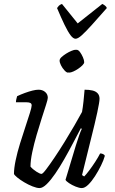

<svg xmlns="http://www.w3.org/2000/svg" viewBox="-20 -956 584 976"><path d="M181 0Q167 0 145.5 -8.5Q124 -17 103 -29.5Q82 -42 67.5 -54Q53 -66 51 -72Q51 -100 59.5 -141Q68 -182 82 -227Q96 -272 109.5 -312.5Q123 -353 132 -382Q141 -411 141 -420Q141 -429 134.5 -432.5Q128 -436 116 -436H61Q61 -444 63.5 -453.5Q66 -463 67 -467Q86 -476 106.5 -483.5Q127 -491 145 -495.5Q163 -500 176 -500Q196 -500 209.5 -488.5Q223 -477 223 -459Q223 -451 214 -423Q205 -395 192 -354.5Q179 -314 166 -269.5Q153 -225 144 -182.5Q135 -140 135 -109Q147 -95 165 -83.5Q183 -72 191 -72Q197 -72 214.5 -95Q232 -118 257 -155Q282 -192 308.5 -235Q335 -278 358.5 -318.5Q382 -359 397 -387Q401 -409 404.5 -441Q408 -473 410 -500Q433 -500 450 -496Q467 -492 476.5 -481.5Q486 -471 486 -454Q486 -438 474.5 -384.5Q463 -331 442.5 -250Q422 -169 397 -66L408 -59Q418 -69 433.5 -89.5Q449 -110 464.5 -134Q480 -158 489 -176Q498 -176 504.5 -172.5Q511 -169 513 -164Q507 -142 493.5 -114.5Q480 -87 463 -60.5Q446 -34 428.5 -17Q411 0 396 0Q383 0 364.5 -7.5Q346 -15 331 -25Q316 -35 313 -42L366 -218Q375 -247 383 -269.5Q391 -292 396 -301L391 -304Q373 -270 351.5 -229Q330 -188 307 -147.5Q284 -107 261 -73.5Q238 -40 217.5 -20Q197 0 181 0ZM325 -587Q318 -587 307.5 -598.5Q297 -610 290 -624Q283 -638 283 -648Q283 -657 293 -666Q303 -675 316.5 -683.5Q330 -692 343.5 -697.5Q357 -703 363 -703Q371 -703 380 -691.5Q389 -680 395.5 -665Q402 -650 402 -640Q402 -633 392.5 -624Q383 -615 370.5 -606.5Q358 -598 345.5 -592.5Q333 -587 325 -587ZM332 -587Q325 -587 314.5 -598Q304 -609 297 -624Q290 -639 290 -648Q290 -656 299 -665.5Q308 -675 322 -683.5Q336 -692 349.5 -697.5Q363 -703 369 -703Q378 -703 386.5 -691.5Q395 -680 401.5 -665Q408 -650 408 -640Q408 -633 399 -624Q390 -615 377.5 -606.5Q365 -598 352.5 -592.5Q340 -587 332 -587ZM364 -759Q352 -759 338.5 -777Q325 -795 308 -830Q291 -865 270 -915Q274 -921 279 -926.5Q284 -932 295 -936L375 -837L500 -936Q509 -932 515.5 -926Q522 -920 523 -915Q479 -865 447.5 -830Q416 -795 396 -777Q376 -759 364 -759Z"/></svg>

Font: Texturina Medium 12pt Light
Style: Italic
Weight: 300
Italic angle: -11°
Version: Version 1.002